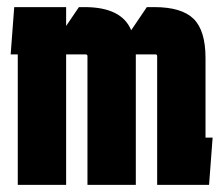

<svg xmlns="http://www.w3.org/2000/svg" viewBox="-20 -520 628 540"><path d="M30 0V-367H10L20 -500H166V-447L202 -500H218Q322 -500 349 -435L393 -500H414Q491 -500 524.5 -467Q558 -434 558 -357V-133H578L568 0H422V-362Q422 -367 417 -367H362Q362 -363 362 -357V0H226V-362Q226 -367 221 -367H166V0Z"/></svg>

Font: Karantina
Style: Bold
Weight: 700
Designer: Rony Koch
Foundry: Rony Koch
Version: Version 1.000; ttfautohint (v1.8.3)